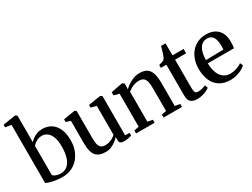

<svg xmlns="http://www.w3.org/2000/svg" viewBox="-65 -1439 2716 2070"><g transform="rotate(-30 1293.0 -404.0)"><path d="M-4.5 -763V-795L145.5 -819H155L174.5 -804.5V-475Q187.5 -490 209.8 -507Q232 -524 263 -536Q294 -548 332 -548Q391.5 -548 438.2 -519.8Q485 -491.5 512 -434Q539 -376.5 539 -289Q539 -224 519.2 -169.2Q499.5 -114.5 463.5 -74Q427.5 -33.5 378 -11.2Q328.5 11 269 11Q214.5 11 172 3.2Q129.5 -4.5 102.8 -13.8Q76 -23 69 -27V-751ZM291 -486.5Q263 -486.5 240.2 -477Q217.5 -467.5 201 -454.2Q184.5 -441 174.5 -430.5V-67Q182.5 -52.5 209 -42Q235.5 -31.5 268.5 -31.5Q316.5 -31.5 350.5 -59.2Q384.5 -87 402.8 -141Q421 -195 421.5 -274.5Q422.5 -350 404.8 -396.5Q387 -443 357.2 -464.8Q327.5 -486.5 291 -486.5Z M1031.5 9Q1004.5 9 990 -1Q975.5 -11 975.5 -37V-76.5Q958.5 -56.5 932.5 -36.5Q906.5 -16.5 874.5 -3Q842.5 10.5 806.5 10.5Q719.5 10.5 682.5 -35.8Q645.5 -82 645.5 -186V-468.5L589.5 -486V-519.5L726 -542.5H734.5L752 -530.5V-191Q752 -144.5 759.2 -114.5Q766.5 -84.5 785.5 -70Q804.5 -55.5 839.5 -55.5Q868 -55.5 892 -63.8Q916 -72 935 -84Q954 -96 967.5 -108.5V-468.5L899.5 -486.5V-519.5L1044.5 -542.5H1053.5L1073.5 -530.5V-41.5L1128 -40.5L1127.5 -6Q1110.5 -1.5 1086.8 3.8Q1063 9 1031.5 9Z M1246 -48.5V-459.5L1180 -477.5V-516.5L1317 -542.5H1329L1348 -527.5V-487L1347 -456.5Q1367 -477 1397.5 -497.5Q1428 -518 1464.8 -531.8Q1501.5 -545.5 1540.5 -545.5Q1600 -545.5 1633.5 -521.8Q1667 -498 1680.8 -450.5Q1694.5 -403 1694.5 -331V-48L1757.5 -37V0H1528.5V-37L1586.5 -48V-329.5Q1586.5 -378 1579.2 -411Q1572 -444 1552 -460.5Q1532 -477 1493.5 -477Q1465.5 -477 1440.8 -469.5Q1416 -462 1394.2 -449.2Q1372.5 -436.5 1354.5 -422V-48.5L1416.5 -37V0H1185.5V-37Z M1943.5 10Q1893.5 10 1866.2 -13.8Q1839 -37.5 1839 -98.5V-478.5H1770.5V-514Q1779 -516.5 1790.5 -519.5Q1802 -522.5 1812.5 -525.8Q1823 -529 1828.5 -532.5Q1835.5 -537 1840.2 -542.8Q1845 -548.5 1849.2 -556.2Q1853.5 -564 1857 -573.5Q1862 -585 1868.2 -605Q1874.5 -625 1880.5 -646.2Q1886.5 -667.5 1890.5 -682.5H1946L1947 -532.5H2085V-478.5H1947.5V-149Q1947.5 -107 1951.5 -87Q1955.5 -67 1966.2 -61.2Q1977 -55.5 1996 -55.5Q2018.5 -55.5 2045.5 -62.5Q2072.5 -69.5 2087.5 -77L2101 -40.5Q2086.5 -28.5 2062 -17Q2037.5 -5.5 2006.8 2.2Q1976 10 1943.5 10Z M2360.5 11Q2279.5 11 2225.5 -23.2Q2171.5 -57.5 2144.5 -119.5Q2117.5 -181.5 2117.5 -263.5Q2117.5 -329.5 2137 -382.2Q2156.5 -435 2190.5 -472Q2224.5 -509 2270 -528.5Q2315.5 -548 2367.5 -548Q2459.5 -548 2511 -498.2Q2562.5 -448.5 2565 -355Q2565 -324.5 2563.5 -303.5Q2562 -282.5 2558.5 -267.5H2233Q2233.5 -220 2243.5 -180.2Q2253.5 -140.5 2273 -111.2Q2292.5 -82 2322 -65.8Q2351.5 -49.5 2391.5 -49.5Q2431.5 -49.5 2472 -63.8Q2512.5 -78 2534.5 -96L2551 -60.5Q2534 -42.5 2504 -26.2Q2474 -10 2436.8 0.5Q2399.5 11 2360.5 11ZM2233 -308 2452.5 -312Q2454 -322.5 2454.5 -334.8Q2455 -347 2455 -358Q2455 -425 2432.5 -464.5Q2410 -504 2356.5 -504Q2329 -504 2306.8 -491.8Q2284.5 -479.5 2268.2 -455.2Q2252 -431 2243 -394.2Q2234 -357.5 2233 -308Z"/></g></svg>

Font: Merriweather 72pt Medium
Style: Regular
Weight: 500
Version: Version 2.100